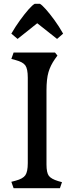

<svg xmlns="http://www.w3.org/2000/svg" viewBox="-20 -996 393 1016"><path d="M52 0 40 -34 63 -40Q101 -50 114 -68.5Q127 -87 127 -133V-585Q127 -632 114 -650Q101 -668 63 -678L40 -684L52 -718H271L284 -702L271 -684Q247 -650 236.5 -614Q226 -578 226 -517V-126Q226 -82 238.5 -65.5Q251 -49 287 -38L308 -32L297 0ZM73 -790 40 -818Q62 -856 86 -889Q110 -922 130.5 -945.5Q151 -969 164 -976H191Q202 -970 222.5 -947Q243 -924 267.5 -890.5Q292 -857 314 -818L282 -790L177 -873Z"/></svg>

Font: Gabriela
Style: Regular
Weight: 400
Designer: Eduardo Rodriguez Tunni
Foundry: Eduardo Rodriguez Tunni
Version: Version 2.001;gftools[0.9.26]